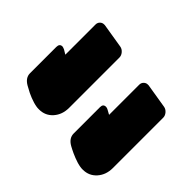

<svg xmlns="http://www.w3.org/2000/svg" viewBox="-121 -592 675 675"><g transform="rotate(-45 216.5 -254.0)"><path d="M0.8 -104.2Q0.8 -112.5 1.7 -116.7Q4.2 -132.5 11.7 -151.2Q19.2 -170 25 -180.8L30.8 -191.7Q45 -216.7 68.3 -216.7H199.2Q215 -216.7 215 -202.5Q215 -197.5 211.7 -191.7L202.5 -175H352.5Q361.7 -175 367.9 -168.8Q374.2 -162.5 374.2 -154.2V-150L359.2 -58.3Q357.5 -48.3 348.8 -40.8Q340 -33.3 330 -33.3H80Q45.8 -33.3 23.3 -53.3Q0.8 -73.3 0.8 -104.2ZM41.7 -362.5Q41.7 -370.8 42.5 -375Q45 -390.8 52.5 -409.6Q60 -428.3 66.7 -439.2L72.5 -450Q86.7 -475 109.2 -475H240Q256.7 -475 256.7 -460.8Q256.7 -458.3 253.3 -450L243.3 -433.3H393.3Q402.5 -433.3 408.8 -427.1Q415 -420.8 415 -412.5V-408.3L400 -316.7Q398.3 -306.7 389.6 -299.2Q380.8 -291.7 370.8 -291.7H120.8Q86.7 -291.7 64.2 -311.7Q41.7 -331.7 41.7 -362.5Z"/></g></svg>

Font: BoonTook Mon
Style: Italic
Weight: 400
Italic angle: -9°
Designer: Sungsit Sawaiwan
Foundry: FontUni
Version: Version 3.0